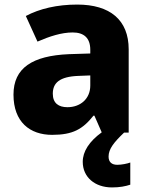

<svg xmlns="http://www.w3.org/2000/svg" viewBox="-20 -580 653 840"><path d="M455 105C455 72 478 43 523 0H543V-364C543 -493 461 -560 318 -560C230 -560 153 -542 93 -510L144 -398C197 -421 249 -438 298 -438C346 -438 375 -415 375 -362V-346L281 -343C122 -336 39 -283 39 -166C39 -46 111 10 208 10C299 10 342 -15 389 -74H393L425 -1C370 39 342 83 342 128C342 195 395 240 470 240C504 240 529 235 550 228V131C537 136 512 141 493 141C470 141 455 130 455 105ZM324 -248 375 -250V-206C375 -147 331 -111 275 -111C237 -111 211 -128 211 -170C211 -217 240 -245 324 -248Z"/></svg>

Font: Noto Sans Ethiopic ExtraBold
Style: Regular
Weight: 800
Designer: Monotype Design Team
Foundry: Monotype Imaging Inc.
Version: Version 2.102